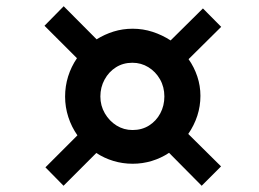

<svg xmlns="http://www.w3.org/2000/svg" viewBox="-20 -655 830 615"><path d="M125.5 -119 228 -221.5Q209 -248.5 198.8 -280.2Q188.5 -312 188.5 -345.5Q188.5 -379 198.2 -410.2Q208 -441.5 226.5 -468.5L122.5 -572.5L184 -635L289.5 -529Q315 -545 344 -554Q373 -563 405 -563Q438 -563 468.8 -553Q499.5 -543 526.5 -525.5L630 -628L688.5 -569L584 -465.5Q602 -440 612 -410Q622 -380 622 -348Q622 -315 612 -284.2Q602 -253.5 583 -226L688 -122L626 -60L521.5 -165.5Q496 -148.5 466.2 -139.5Q436.5 -130.5 405 -130.5Q373 -130.5 343.2 -139.5Q313.5 -148.5 288.5 -165L183.5 -60ZM301.5 -346Q301.5 -316.5 315.8 -292Q330 -267.5 353.2 -253Q376.5 -238.5 404.5 -238.5Q434.5 -238.5 457.5 -253Q480.5 -267.5 493.5 -292Q506.5 -316.5 506.5 -346Q506.5 -376.5 492.5 -401Q478.5 -425.5 455.2 -439.8Q432 -454 404 -454Q374.5 -454 351.5 -439.5Q328.5 -425 315 -400.2Q301.5 -375.5 301.5 -346Z"/></svg>

Font: Merriweather 48pt Black
Style: Italic
Weight: 900
Italic angle: -7.8°
Version: Version 2.101